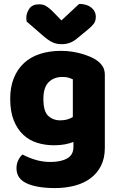

<svg xmlns="http://www.w3.org/2000/svg" viewBox="-20 -760 607 978"><path d="M354 -37Q334 -29 309.5 -24.5Q285 -20 255 -20Q210 -20 169.5 -32.5Q129 -45 98.5 -73.5Q68 -102 50 -147Q32 -192 32 -257Q32 -317 50.5 -362.5Q69 -408 102.5 -439Q136 -470 184 -485.5Q232 -501 291 -501Q319 -501 346 -497Q373 -493 396.5 -486Q420 -479 439 -471Q458 -463 471 -454Q491 -440 502.5 -422.5Q514 -405 514 -378V-7Q514 46 494.5 84.5Q475 123 440.5 148.5Q406 174 359.5 186Q313 198 260 198Q206 198 165 189.5Q124 181 100 165Q64 141 64 97Q64 74 73.5 55Q83 36 95 27Q124 43 160.5 54Q197 65 237 65Q290 65 322 47Q354 29 354 -11ZM287 -147Q307 -147 322.5 -151.5Q338 -156 351 -164V-356Q340 -361 328.5 -364.5Q317 -368 298 -368Q255 -368 228 -341.5Q201 -315 201 -256Q201 -193 225.5 -170Q250 -147 287 -147ZM293 -656 383 -740Q422 -740 445 -721.5Q468 -703 468 -674Q468 -652 456.5 -637.5Q445 -623 420 -603L375 -566Q355 -549 335.5 -542Q316 -535 296 -535Q282 -535 271 -537Q260 -539 248.5 -544Q237 -549 223 -559Q209 -569 190 -586L116 -650Q115 -655 114.5 -659Q114 -663 114 -668Q114 -694 129.5 -716Q145 -738 178 -738Q188 -738 196.5 -736.5Q205 -735 214 -729.5Q223 -724 234 -715Q245 -706 259 -691Z"/></svg>

Font: Baloo Paaji 2 ExtraBold
Style: Regular
Weight: 800
Designer: Shuchita Grover, Noopur Datye and Ek Type
Foundry: Ek Type
Version: Version 1.640;hotconv 1.0.111;makeotfexe 2.5.65597; ttfautoh